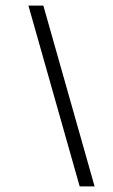

<svg xmlns="http://www.w3.org/2000/svg" viewBox="-20 -652 401 682"><path d="M316 10H263L81 -632H134Z"/></svg>

Font: GFS Neohellenic Rg
Style: Italic
Weight: 400
Italic angle: -12°
Designer: Takis Katsoulidis and George D. Matthiopoulos
Foundry: Takis Katsoulidis and George D. Matthiopoulos
Version: Version 1.0